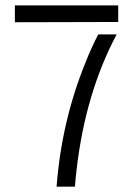

<svg xmlns="http://www.w3.org/2000/svg" viewBox="-20 -704 472 724"><path d="M425.8 -621.1 36.1 -620.1V-683.6H425.8ZM193.4 0Q211.9 -245.1 301.8 -466.8Q324.2 -524.4 350.6 -574.2H419.9Q301.8 -352.5 268.6 -62.5Q264.6 -30.3 262.7 0Z"/></svg>

Font: Post No Bills Jaffna Medium
Style: Regular
Weight: 500
Designer: Kosala Senevirathne, Siva Puranthara, Lasantha Premarathna, Tharique Azeez
Foundry: Mooniak
Version: Version 1.220 ; ttfautohint (v1.6)